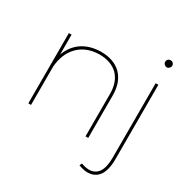

<svg xmlns="http://www.w3.org/2000/svg" viewBox="-195 -861 1194 1224"><g transform="rotate(30 402.5 -249.5)"><path d="M453 -463C417 -499 367 -517 303 -517C249 -516 203 -503 166 -478C129 -453 102 -417 85 -371V-517H65V0H85V-281C90 -348 112 -400 150 -438C188 -476 239 -496 303 -497C360 -497 405 -481 438 -449C470 -416 486 -371 486 -313V0H506V-313C506 -377 488 -427 453 -463ZM608 173C589 172 571 168 553 161L545 179C570 188 591 193 610 193C647 193 676 179 695 152C714 125 724 84 724 31V-517H704V31C704 78 696 114 680 138C663 162 639 174 608 173ZM732 -685C727 -690 721 -692 714 -692C707 -692 701 -690 696 -685C691 -680 688 -673 688 -666C688 -659 691 -653 696 -648C701 -643 707 -640 714 -640C721 -640 727 -643 732 -648C737 -653 740 -659 740 -666C740 -673 737 -680 732 -685Z"/></g></svg>

Font: Argentum Sans Thin
Style: Regular
Weight: 250
Designer: Julieta Ulanovsky
Foundry: Julieta Ulanovsky
Version: Version 5.001;February 15, 2019;FontCreator 11.5.0.2425 64-b